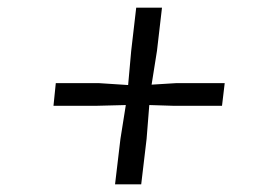

<svg xmlns="http://www.w3.org/2000/svg" viewBox="-20 -623 707 499"><path d="M279 -144 293 -262 307 -350 229 -348H119L125 -407H236L313 -402L321 -491L334 -603H401L388 -491L374 -403L439 -407H564L557 -348H432L368 -350L361 -262L347 -144Z"/></svg>

Font: Merriweather Sans Light
Style: Italic
Weight: 300
Italic angle: -7.5°
Designer: Eben Sorkin
Foundry: Eben Sorkin
Version: Version 2.001; ttfautohint (v1.8.3)